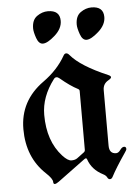

<svg xmlns="http://www.w3.org/2000/svg" viewBox="-52 -743 561 792"><g transform="rotate(-5 228.5 -347.0)"><path d="M33.2 0ZM109.4 -571.3ZM290 -637.2Q290 -672.4 311.5 -687.5Q333 -702.6 356.4 -702.6Q406.2 -702.6 406.2 -658.7Q406.2 -626.5 375.2 -598.9Q344.2 -571.3 325.2 -571.3Q308.1 -571.3 299.1 -596.9Q290 -622.6 290 -637.2ZM109.4 -637.2Q109.4 -672.4 130.9 -687.5Q152.3 -702.6 175.8 -702.6Q225.6 -702.6 225.6 -658.7Q225.6 -626.5 194.6 -598.9Q163.6 -571.3 144.5 -571.3Q127.4 -571.3 118.4 -596.9Q109.4 -622.6 109.4 -637.2ZM132.8 -415Q192.9 -458 225.1 -515.1Q229.5 -522.9 236.1 -522.9Q242.7 -522.9 249.5 -514.6Q290 -466.3 401.9 -418.5Q412.1 -414.1 412.1 -408.9Q412.1 -403.8 399.9 -397Q377.4 -384.3 377.4 -358.4V-128.4Q377.4 -94.7 405.8 -94.7Q415.5 -94.7 423.8 -106.4Q432.1 -118.2 440.4 -118.2Q449.2 -118.2 449.2 -108.4Q449.2 -104 441.4 -93.3Q401.4 -34.7 382.8 1Q378.4 9.8 371.3 9.8Q364.3 9.8 360.4 1.5Q356.4 -6.8 344.7 -12.7Q298.8 -36.1 284.2 -80.1Q282.7 -84.5 279.8 -84.5Q276.9 -84.5 272.9 -81.5L160.2 1.5Q148.9 9.8 142.8 9.8Q136.7 9.8 136.7 1Q136.7 -12.7 109.9 -37.6Q33.2 -109.4 33.2 -226.6Q33.2 -343.8 132.8 -415ZM124 -277.8Q124 -168.9 183.1 -104.5Q204.6 -81.1 219.7 -81.1Q234.9 -81.1 244.1 -87.9L272.9 -109.4Q278.3 -113.3 278.3 -119.6V-363.3Q278.3 -369.1 272.5 -372.1Q240.7 -388.2 199.7 -422.9Q193.4 -428.2 187.5 -428.2Q181.6 -428.2 176.8 -421.9Q124 -352.5 124 -277.8Z"/></g></svg>

Font: UnifrakturMaguntia19
Style: Book
Weight: 400
Designer: j. 'mach' wust, Gerrit Ansmann, Georg Duffner, based on a font by Peter Wiegel, original typeface by Carl Albert Fahrenw
Version: Version 2017-03-19